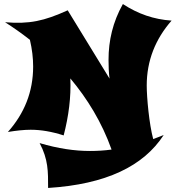

<svg xmlns="http://www.w3.org/2000/svg" viewBox="-20 -640 869 950"><path d="M790 28C772 35 755 42 738 48C718 -26 706 -158 706 -217C706 -340 749 -447 829 -538C741 -544 663 -571 588 -620C538 -531 517 -439 517 -344C517 -314 518 -282 522 -251L315 -589C198 -536 125 -520 5 -530C46 -504 87 -475 128 -443C139 -396 144 -352 144 -311C144 -185 100 -78 19 13C62 6 100 2 132 2C182 2 236 11 295 30C320 -66 332 -160 328 -252C412 -152 484 -35 532 100C496 105 460 107 425 107C349 107 267 95 176 68C219 149 218 208 218 290C505 272 690 182 790 28Z"/></svg>

Font: Shojumaru
Style: Regular
Weight: 400
Designer: Astigmatic (AOETI)
Foundry: Astigmatic (AOETI)
Version: Version 1.000